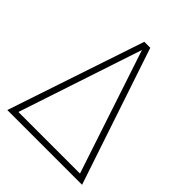

<svg xmlns="http://www.w3.org/2000/svg" viewBox="-207 -860 979 979"><g transform="rotate(45 282.5 -370.0)"><path d="M13 0 261 -740H304L552 0ZM55 -18 45 -33H519L509 -18L277 -717H287Z"/></g></svg>

Font: Encode Sans Condensed Thin
Style: Regular
Weight: 100
Width: 3
Designer: Multiple Designers
Foundry: Impallari Type
Version: Version 3.002